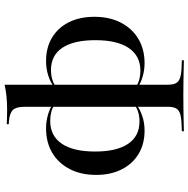

<svg xmlns="http://www.w3.org/2000/svg" viewBox="-12 -640 838 855"><g transform="rotate(-90 407.5 -213.0)"><path d="M408.1 183.9Q380.6 183.9 355.6 184.3Q330.6 184.7 305.2 185.1Q279.8 185.5 250 186.3V177.4L287.1 175.8Q315.3 174.2 330.6 168.5Q346 162.9 352.4 150.4Q358.9 137.9 358.9 116.1V-524.2Q358.9 -559.7 345.2 -574.6Q331.5 -589.5 295.2 -592.7L281.5 -593.5V-602.4Q303.2 -601.6 316.1 -601.2Q329 -600.8 345.2 -600.8Q377.4 -600.8 405.2 -603.6Q433.1 -606.5 457.3 -612.1V-602.4V116.1Q457.3 137.9 463.7 150.4Q470.2 162.9 485.5 168.5Q500.8 174.2 528.2 175.8L566.1 177.4V186.3Q536.3 185.5 510.5 185.1Q484.7 184.7 460.1 184.3Q435.5 183.9 408.1 183.9ZM253.2 11.3Q193.5 11.3 149.2 -15.3Q104.8 -41.9 80.2 -90.7Q55.6 -139.5 55.6 -204Q55.6 -271.8 81.5 -321.8Q107.3 -371.8 153.6 -399.6Q200 -427.4 262.9 -427.4Q293.5 -427.4 323 -419Q352.4 -410.5 365.3 -400L364.5 -391.1Q353.2 -400 334.7 -404.4Q316.1 -408.9 296 -408.9Q229.8 -408.9 194.8 -357.7Q159.7 -306.5 159.7 -208.9Q159.7 -112.9 194 -62.1Q228.2 -11.3 293.5 -11.3Q314.5 -11.3 333.1 -16.5Q351.6 -21.8 364.5 -31.5L365.3 -23.4Q349.2 -9.7 318.5 0.8Q287.9 11.3 253.2 11.3ZM553.2 11.3Q521.8 11.3 492.3 2.4Q462.9 -6.5 450 -16.9L450.8 -25.8Q462.9 -16.9 481 -12.1Q499.2 -7.3 519.4 -7.3Q585.5 -7.3 620.6 -58.9Q655.6 -110.5 655.6 -208.1Q655.6 -304 621.8 -354.8Q587.9 -405.6 521.8 -405.6Q501.6 -405.6 483.1 -400.4Q464.5 -395.2 450.8 -385.5L450 -392.7Q466.1 -407.3 497.2 -417.3Q528.2 -427.4 562.9 -427.4Q622.6 -427.4 666.9 -400.8Q711.3 -374.2 735.5 -325.8Q759.7 -277.4 759.7 -212.1Q759.7 -145.2 733.9 -94.8Q708.1 -44.4 661.7 -16.5Q615.3 11.3 553.2 11.3Z"/></g></svg>

Font: Playfair 144pt SemiExpanded SemiBold
Style: Regular
Weight: 600
Width: 6
Designer: Claus Eggers Sørensen
Foundry: Claus Eggers Sørensen
Version: Version 2.203